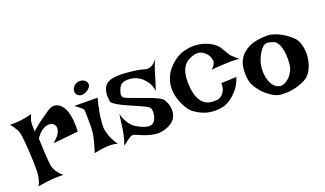

<svg xmlns="http://www.w3.org/2000/svg" viewBox="-64 -985 2375 1402"><g transform="rotate(-20 1123.5 -284.0)"><path d="M4.9 -467.8Q23.4 -466.8 38.6 -467.3Q53.7 -467.8 64.5 -468.8Q77.1 -469.7 86.9 -470.7Q101.6 -472.7 117.2 -475.6Q130.9 -477.5 146 -481Q161.1 -484.4 175.8 -489.3Q169.9 -474.6 166 -463.9Q162.1 -453.1 160.2 -445.3Q157.2 -436.5 157.2 -430.7Q156.2 -423.8 156.2 -414.1Q155.3 -397.5 156.2 -360.4Q207 -404.3 241.7 -428.7Q276.4 -453.1 296.9 -466.8Q321.3 -482.4 335 -487.3Q371.1 -493.2 398.4 -470.7Q410.2 -460.9 420.9 -444.8Q431.6 -428.7 439.5 -402.3Q447.3 -376 451.2 -339.4Q455.1 -302.7 452.1 -252Q431.6 -250 415.5 -248Q399.4 -246.1 388.7 -245.1Q376 -243.2 365.2 -243.2L338.9 -240.2Q325.2 -238.3 305.2 -236.8Q285.2 -235.4 256.8 -232.4Q297.9 -265.6 310.1 -290.5Q322.3 -315.4 320.3 -332Q318.4 -350.6 302.7 -364.3Q284.2 -375 262.7 -372.1Q244.1 -370.1 219.7 -355.5Q195.3 -340.8 168 -300.8Q169.9 -238.3 172.4 -197.3Q174.8 -156.2 176.8 -130.9Q179.7 -101.6 181.6 -85Q184.6 -70.3 193.4 -53.7Q200.2 -40 212.9 -23.4Q225.6 -6.8 246.1 9.8Q203.1 7.8 175.8 9.8Q159.2 10.7 146.5 11.7Q132.8 13.7 117.2 15.6Q103.5 17.6 85.4 20Q67.4 22.5 45.9 25.4Q53.7 14.6 58.6 0.5Q63.5 -13.7 66.4 -26.4Q70.3 -41 72.3 -56.6Q73.2 -70.3 73.7 -97.7Q74.2 -125 72.8 -159.7Q71.3 -194.3 69.3 -231.9Q67.4 -269.5 64.5 -302.7Q61.5 -335.9 58.1 -360.8Q54.7 -385.7 50.8 -395.5Q45.9 -407.2 39.1 -418.9Q33.2 -429.7 24.4 -441.9Q15.6 -454.1 4.9 -467.8Z M493.2 -436.5 672.9 -434.6Q657.2 -375 649.9 -333Q642.6 -291 640.6 -262.7Q636.7 -230.5 638.7 -208Q641.6 -187.5 648.4 -164.1Q654.3 -144.5 666 -119.1Q677.7 -93.8 697.3 -68.4Q685.5 -72.3 671.9 -74.2Q658.2 -76.2 646.5 -77.1Q632.8 -78.1 619.1 -77.1Q605.5 -76.2 588.9 -74.2Q575.2 -72.3 555.7 -69.3Q536.1 -66.4 514.6 -61.5Q529.3 -105.5 537.6 -137.7Q545.9 -169.9 549.8 -191.4Q553.7 -216.8 554.7 -232.4Q554.7 -252 554.7 -276.9Q554.7 -301.8 554.7 -325.2Q554.7 -348.6 553.7 -366.7Q552.7 -384.8 549.8 -389.6L540 -399.4Q534.2 -404.3 522.9 -413.6Q511.7 -422.9 493.2 -436.5ZM562.5 -586.9Q583 -597.7 604 -592.8Q625 -587.9 636.7 -574.2Q648.4 -560.5 645 -542Q641.6 -523.4 613.3 -505.9Q585 -489.3 563.5 -494.1Q542 -499 533.2 -514.6Q524.4 -530.3 530.3 -551.3Q536.1 -572.3 562.5 -586.9Z M1163.1 -557.6Q1154.3 -536.1 1147.9 -518.6Q1141.6 -501 1136.7 -487.3Q1131.8 -471.7 1127.9 -460Q1124 -446.3 1119.1 -428.7Q1114.3 -413.1 1106.9 -390.1Q1099.6 -367.2 1089.8 -335.9Q1082 -382.8 1061.5 -410.6Q1041 -438.5 1019.5 -454.1Q994.1 -471.7 964.8 -479.5Q912.1 -488.3 888.7 -477.5Q865.2 -466.8 857.4 -450.2Q853.5 -443.4 849.1 -433.1Q844.7 -422.9 842.3 -412.1Q839.8 -401.4 840.8 -390.6Q841.8 -379.9 849.6 -373Q854.5 -368.2 875 -359.9Q895.5 -351.6 924.3 -341.3Q953.1 -331.1 985.8 -319.3Q1018.6 -307.6 1047.9 -295.9Q1077.1 -284.2 1098.6 -272.5Q1120.1 -260.7 1127 -251Q1132.8 -241.2 1140.1 -225.1Q1147.5 -209 1150.9 -189.9Q1154.3 -170.9 1152.8 -150.9Q1151.4 -130.9 1141.6 -111.3Q1131.8 -91.8 1110.8 -75.2Q1089.8 -58.6 1054.7 -47.9Q1013.7 -35.2 975.6 -41Q937.5 -46.9 905.8 -58.6Q874 -70.3 850.6 -81.5Q827.1 -92.8 817.4 -90.8Q806.6 -88.9 793 -80.1Q779.3 -71.3 767.1 -62Q754.9 -52.7 746.1 -45.4Q737.3 -38.1 737.3 -40Q737.3 -42 740.7 -51.8Q744.1 -61.5 748.5 -75.7Q752.9 -89.8 757.3 -106.9Q761.7 -124 763.7 -139.6Q765.6 -152.3 768.6 -170.9Q770.5 -187.5 773.9 -211.4Q777.3 -235.4 782.2 -269.5Q787.1 -244.1 796.4 -225.6Q805.7 -207 814.5 -193.4Q825.2 -177.7 835 -167Q849.6 -153.3 869.6 -141.6Q889.6 -129.9 910.2 -121.6Q930.7 -113.3 949.2 -111.3Q967.8 -109.4 980.5 -115.2Q993.2 -121.1 1002.4 -136.7Q1011.7 -152.3 1015.6 -170.9Q1019.5 -189.5 1018.6 -206.5Q1017.6 -223.6 1009.8 -234.4Q1003.9 -241.2 982.9 -252Q961.9 -262.7 933.1 -275.4Q904.3 -288.1 872.6 -301.8Q840.8 -315.4 813 -329.6Q785.2 -343.8 767.1 -356.9Q749 -370.1 747.1 -380.9Q745.1 -396.5 744.1 -415.5Q743.2 -434.6 746.6 -453.6Q750 -472.7 760.3 -490.2Q770.5 -507.8 791 -519.5Q804.7 -527.3 827.1 -531.2Q849.6 -535.2 877 -535.6Q904.3 -536.1 933.6 -533.7Q962.9 -531.2 989.7 -527.8Q1016.6 -524.4 1038.6 -519.5Q1060.5 -514.6 1072.3 -510.7Q1085.9 -505.9 1101.6 -509.8Q1115.2 -512.7 1130.9 -522.5Q1146.5 -532.2 1163.1 -557.6Z M1744.1 -346.7Q1732.4 -348.6 1715.3 -349.6Q1698.2 -350.6 1682.6 -350.6Q1665 -350.6 1645.5 -349.6Q1625 -348.6 1604.5 -347.7Q1586.9 -346.7 1564.9 -345.2Q1543 -343.8 1522.5 -341.8Q1530.3 -345.7 1536.6 -352.5Q1543 -359.4 1547.9 -366.2Q1552.7 -374 1556.6 -382.8Q1561.5 -397.5 1555.7 -418.5Q1549.8 -439.5 1534.7 -457Q1519.5 -474.6 1496.6 -484.9Q1473.6 -495.1 1446.3 -489.3Q1417 -482.4 1394 -468.8Q1371.1 -455.1 1356 -431.2Q1340.8 -407.2 1334.5 -372.6Q1328.1 -337.9 1331.1 -290Q1335 -230.5 1350.6 -195.3Q1366.2 -160.2 1388.7 -142.6Q1411.1 -125 1438 -121.6Q1464.8 -118.2 1491.2 -121.1Q1509.8 -125 1525.4 -137.7Q1538.1 -148.4 1548.8 -168.9Q1559.6 -189.5 1558.6 -225.6L1677.7 -230.5Q1657.2 -172.9 1627.9 -139.2Q1598.6 -105.5 1571.3 -86.9Q1539.1 -65.4 1506.8 -57.6Q1466.8 -50.8 1435.5 -52.2Q1404.3 -53.7 1378.9 -61.5Q1353.5 -69.3 1332 -81.1Q1310.5 -92.8 1291 -106.4Q1278.3 -115.2 1262.7 -135.7Q1247.1 -156.2 1233.4 -185.1Q1219.7 -213.9 1210.9 -249Q1202.1 -284.2 1204.1 -321.8Q1206.1 -359.4 1221.7 -397.5Q1237.3 -435.5 1271.5 -470.7Q1323.2 -523.4 1382.3 -539.6Q1441.4 -555.7 1494.1 -548.3Q1546.9 -541 1587.9 -517.6Q1628.9 -494.1 1645.5 -466.8Q1662.1 -439.5 1670.4 -425.3Q1678.7 -411.1 1683.1 -403.8Q1687.5 -396.5 1690.9 -393.1Q1694.3 -389.6 1701.2 -383.8Q1706.1 -378.9 1712.9 -373Q1718.8 -368.2 1726.6 -361.3Q1734.4 -354.5 1744.1 -346.7Z M1991.2 -437.5Q2016.6 -437.5 2043.9 -428.2Q2071.3 -418.9 2096.7 -404.8Q2122.1 -390.6 2143.1 -374.5Q2164.1 -358.4 2177.7 -343.8Q2202.1 -317.4 2211.4 -272.9Q2220.7 -228.5 2214.8 -182.1Q2209 -135.7 2187.5 -94.7Q2166 -53.7 2127.9 -34.2Q2100.6 -20.5 2074.2 -12.7Q2047.9 -4.9 2023.4 -1Q1999 2.9 1977.5 2.9Q1956.1 2.9 1940.4 2Q1911.1 0 1879.4 -18.6Q1847.7 -37.1 1819.8 -64.5Q1792 -91.8 1772.5 -124.5Q1752.9 -157.2 1749 -186.5Q1743.2 -226.6 1747.1 -270.5Q1751 -314.5 1775.9 -351.6Q1800.8 -388.7 1852.1 -413.1Q1903.3 -437.5 1991.2 -437.5ZM1959 -58.6Q1969.7 -56.6 1988.3 -64Q2006.8 -71.3 2024.9 -87.9Q2043 -104.5 2057.1 -130.4Q2071.3 -156.2 2074.2 -193.4Q2077.1 -229.5 2074.7 -259.8Q2072.3 -290 2065.4 -313Q2058.6 -335.9 2049.8 -350.6Q2041 -365.2 2031.2 -371.1Q2014.6 -379.9 1991.2 -385.3Q1967.8 -390.6 1951.2 -382.8Q1943.4 -378.9 1931.6 -366.2Q1919.9 -353.5 1908.2 -334.5Q1896.5 -315.4 1887.2 -291Q1877.9 -266.6 1874 -240.2Q1870.1 -213.9 1872.6 -183.6Q1875 -153.3 1884.8 -126.5Q1894.5 -99.6 1912.6 -80.6Q1930.7 -61.5 1959 -58.6Z"/></g></svg>

Font: Irish Growler
Style: Regular
Weight: 400
Designer: Squid
Foundry: Font Diner, Inc DBA Sideshow
Version: Version 1.000